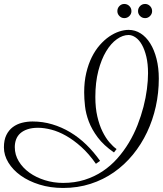

<svg xmlns="http://www.w3.org/2000/svg" viewBox="-49 -911 819 966"><path d="M524.4 -144Q472.7 -179.7 442.9 -219.5Q413.1 -259.3 397.9 -299.3Q382.8 -339.4 378.7 -377Q374.5 -414.6 374.5 -446.3Q374.5 -500 385 -544.2Q395.5 -588.4 412.8 -623.3Q430.2 -658.2 452.9 -684.1Q475.6 -710 500.5 -727.1Q525.4 -744.1 550.5 -752.4Q575.7 -760.7 597.7 -760.7Q630.9 -760.7 658.7 -742.9Q686.5 -725.1 706.8 -692.6Q727.1 -660.2 738.5 -615Q750 -569.8 750 -515.6Q750 -443.8 734.9 -375.2Q719.7 -306.6 690.7 -245.4Q661.6 -184.1 619.6 -132.8Q577.6 -81.5 524.2 -44.2Q470.7 -6.8 406.5 13.9Q342.3 34.7 268.6 34.7Q204.1 34.7 149.4 17.6Q94.7 0.5 55.2 -27.8Q15.6 -56.2 -6.8 -93Q-29.3 -129.9 -29.3 -169.4Q-29.3 -206.5 -17.1 -231.4Q-4.9 -256.3 15.4 -271.5Q35.6 -286.6 61.5 -293.2Q87.4 -299.8 114.7 -299.8Q166 -299.8 213.6 -285.6Q261.2 -271.5 304.4 -245.6Q347.7 -219.7 385.3 -183.1Q422.9 -146.5 454.6 -101.6L433.6 -86.9Q398.4 -137.2 359.9 -171.9Q321.3 -206.5 283.2 -228Q245.1 -249.5 209 -258.8Q172.9 -268.1 142.6 -268.1Q111.8 -268.1 89.8 -260.7Q67.9 -253.4 53.5 -240.7Q39.1 -228 32.2 -210Q25.4 -191.9 25.4 -170.9Q25.4 -132.3 45.4 -99.4Q65.4 -66.4 99.1 -42.2Q132.8 -18.1 176.8 -4.4Q220.7 9.3 268.6 9.3Q327.1 9.3 376.7 -6.3Q426.3 -22 467.3 -49.3Q508.3 -76.7 541 -113.5Q573.7 -150.4 599.4 -193.1Q625 -235.8 643.1 -282Q661.1 -328.1 672.9 -373.8Q684.6 -419.4 690.2 -462.6Q695.8 -505.9 695.8 -542.5Q695.8 -589.8 687.3 -625.7Q678.7 -661.6 665 -685.8Q651.4 -710 633.5 -722.4Q615.7 -734.9 597.7 -734.9Q568.8 -734.9 539.1 -713.9Q509.3 -692.9 485.1 -652.8Q460.9 -612.8 445.8 -554.7Q430.7 -496.6 430.7 -422.9Q430.7 -368.2 440.7 -325Q450.7 -281.7 466.6 -249.5Q482.4 -217.3 501.2 -195.3Q520 -173.3 537.6 -161.1ZM716.3 -855Q716.3 -840.8 705.8 -830.3Q695.3 -819.8 681.2 -819.8Q666 -819.8 655.8 -830.3Q645.5 -840.8 645.5 -855Q645.5 -870.1 655.8 -880.6Q666 -891.1 681.2 -891.1Q695.3 -891.1 705.8 -880.6Q716.3 -870.1 716.3 -855ZM612.3 -855Q612.3 -840.8 601.8 -830.3Q591.3 -819.8 576.2 -819.8Q562 -819.8 551.8 -830.3Q541.5 -840.8 541.5 -855Q541.5 -870.1 551.8 -880.6Q562 -891.1 576.2 -891.1Q591.3 -891.1 601.8 -880.6Q612.3 -870.1 612.3 -855Z"/></svg>

Font: Parisienne
Style: Regular
Weight: 400
Designer: Astigmatic (AOETI)
Foundry: Astigmatic (AOETI)
Version: Version 1.000